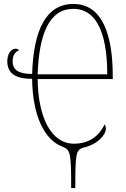

<svg xmlns="http://www.w3.org/2000/svg" viewBox="-20 -744 637 974"><path d="M341 210H362C362 33 366 21 398 6C474 -9 517 -60 517 -90C517 -101 515 -106 511 -113C483 -57 436 -15 355 -15C239 -15 173 -150 171 -343H552V-357C552 -560 503 -724 352 -724C215 -724 150 -594 143 -369C77 -369 44 -387 44 -434C44 -454 51 -479 77 -489C73 -494 66 -497 59 -497C38 -497 17 -473 17 -434C17 -370 61 -344 143 -344C145 -163 202 -35 297 0C338 16 341 33 341 210ZM524 -367H171C178 -572 230 -699 352 -699C486 -699 524 -540 524 -367Z"/></svg>

Font: Noto Serif ExtraCondensed Thin
Style: Regular
Weight: 100
Width: 2
Designer: Monotype Design Team
Foundry: Monotype Imaging Inc.
Version: Version 2.013